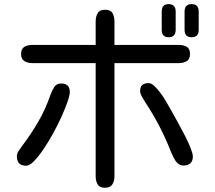

<svg xmlns="http://www.w3.org/2000/svg" viewBox="-20 -847 1040 928"><path d="M794.9 -667Q761.7 -667 761.7 -703.1V-791Q761.7 -827.1 794.9 -827.1Q829.1 -827.1 829.1 -791V-703.1Q829.1 -667 794.9 -667ZM906.2 -667Q872.1 -667 872.1 -703.1V-791Q872.1 -827.1 906.2 -827.1Q940.4 -827.1 940.4 -791V-703.1Q940.4 -667 906.2 -667ZM487.3 60.5Q461.9 60.5 452.1 44.4Q442.4 28.3 442.4 4.9V-542H135.7Q113.3 -542 97.7 -551.8Q82 -561.5 82 -585.9Q82 -611.3 97.7 -620.6Q113.3 -629.9 135.7 -629.9H442.4V-743.2Q442.4 -766.6 452.1 -783.2Q461.9 -799.8 488.3 -799.8Q514.6 -799.8 523.9 -783.2Q533.2 -766.6 533.2 -743.2V-629.9H844.7Q867.2 -629.9 882.8 -620.6Q898.4 -611.3 898.4 -585.9Q898.4 -561.5 882.8 -551.8Q867.2 -542 844.7 -542H533.2V4.9Q533.2 28.3 522.9 44.4Q512.7 60.5 487.3 60.5ZM865.2 -46.9Q849.6 -46.9 837.9 -58.6Q826.2 -70.3 818.4 -86.4Q810.5 -102.5 805.7 -114.3Q781.2 -177.7 751 -235.8Q720.7 -293.9 683.6 -350.6Q676.8 -361.3 667 -377.9Q657.2 -394.5 657.2 -407.2Q657.2 -445.3 698.2 -445.3Q710.9 -445.3 724.6 -432.6Q738.3 -419.9 752 -402.3Q765.6 -384.8 775.9 -367.7Q786.1 -350.6 791 -341.8Q798.8 -329.1 813 -303.7Q827.1 -278.3 844.2 -247.1Q861.3 -215.8 877 -185.1Q892.6 -154.3 902.3 -128.9Q912.1 -103.5 912.1 -90.8Q912.1 -46.9 865.2 -46.9ZM106.4 -45.9Q61.5 -45.9 61.5 -91.8Q61.5 -104.5 69.3 -116.2Q77.1 -127.9 84 -137.7Q129.9 -198.2 165 -258.8Q200.2 -319.3 224.6 -390.6Q231.4 -409.2 242.2 -426.3Q252.9 -443.4 275.4 -443.4Q317.4 -443.4 317.4 -402.3Q317.4 -386.7 306.2 -354.5Q294.9 -322.3 276.9 -282.2Q258.8 -242.2 235.8 -200.7Q212.9 -159.2 189 -124Q165 -88.9 143.6 -67.4Q122.1 -45.9 106.4 -45.9Z"/></svg>

Font: Kosugi Maru
Style: Regular
Weight: 400
Designer: MOTOYA
Version: Version 4.002